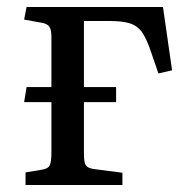

<svg xmlns="http://www.w3.org/2000/svg" viewBox="-20 -529 542 549"><path d="M53 0V-36L101 -44Q119 -47 123 -58Q127 -69 127 -92V-237H49L56 -280H127V-424Q127 -443 121.5 -452Q116 -461 99 -464L49 -473L56 -509H446L472 -328L433 -319L413 -377Q401 -414 388 -434Q375 -454 353.5 -461.5Q332 -469 293 -469H220V-280H312V-237H220V-89Q220 -67 224.5 -58Q229 -49 246 -46L330 -35V0Z"/></svg>

Font: Literata 36pt
Style: Regular
Weight: 400
Designer: Latin by Veronika Burian and Jose Scaglione. Greek by Irene Vlachou. Cyrillic by Vera Evstafieva.
Foundry: TypeTogether
Version: Version 3.002